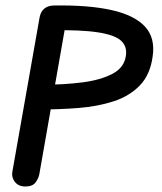

<svg xmlns="http://www.w3.org/2000/svg" viewBox="-20 -672 588 698"><path d="M535 -467Q526 -400 488 -361Q450 -322 392.5 -303.5Q335 -285 266 -279.5Q197 -274 125 -274L137 -364Q213 -364 279.5 -372.5Q346 -381 389.5 -404Q433 -427 438 -472Q442 -504 419.5 -524.5Q397 -545 335.5 -554.5Q274 -564 160 -562L177 -652Q302 -654 385 -635.5Q468 -617 506.5 -576Q545 -535 535 -467ZM72 6Q47 6 34 -11Q21 -28 25 -48L124 -609Q128 -630 141.5 -641Q155 -652 177 -652Q196 -652 211 -640.5Q226 -629 221 -597L123 -39Q120 -23 109 -8.5Q98 6 72 6Z"/></svg>

Font: Edu QLD Beginners
Style: Regular
Weight: 400
Designer: Tina and Corey Anderson
Foundry: Google for Education
Version: Version 1.001